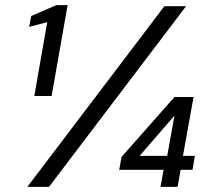

<svg xmlns="http://www.w3.org/2000/svg" viewBox="-20 -724 815 744"><path d="M113 -352 163 -638 93 -620 101 -662 198 -704H242L180 -352ZM86 0 617 -700H701L170 0ZM602 0 614 -66H442L451 -116L656 -348H730L689 -120H735L726 -66H680L668 0ZM521 -120H628L656 -276Z"/></svg>

Font: DM Sans 17pt
Style: Italic
Weight: 400
Italic angle: -10°
Version: Version 4.004;gftools[0.9.30]